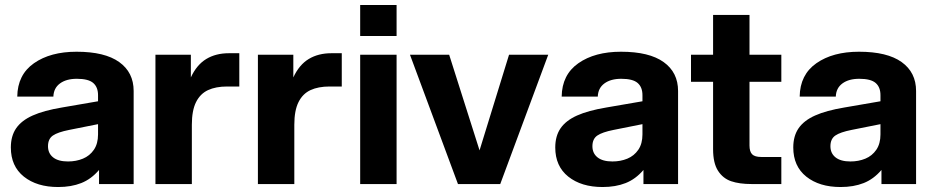

<svg xmlns="http://www.w3.org/2000/svg" viewBox="-20 -740 3741 772"><path d="M23.6 -147Q23.6 -193.2 45 -224.3Q66.4 -255.4 111.2 -275.5Q156 -295.6 229.2 -307.8L374.2 -332.8V-357.2Q374.2 -389.6 354.8 -406.4Q335.4 -423.2 289 -423.2Q246.6 -423.2 221.2 -404.5Q195.8 -385.8 194.6 -351.6H49.4Q50.6 -439.6 116.6 -485.8Q182.6 -532 287.8 -532Q401.4 -532 459.4 -490.4Q517.4 -448.8 517.4 -374.2V0H378.2V-56.6Q346.8 -19.8 306.6 -3.9Q266.4 12 214 12Q128.4 12 76 -29.8Q23.6 -71.6 23.6 -147ZM374.2 -199.4V-240.8L258 -217.6Q212.6 -208.6 192.8 -195.1Q173 -181.6 173 -152Q173 -123.6 193.6 -107.2Q214.2 -90.8 253.4 -90.8Q286.2 -90.8 313.5 -102.1Q340.8 -113.4 357.5 -137.8Q374.2 -162.2 374.2 -199.4Z M605 -520H747.4V-428.8Q771 -479.6 809.4 -502.8Q847.8 -526 900.2 -526H942.2V-392.2H893.4Q847.6 -392.2 816.3 -377.6Q785 -363 768.2 -329.3Q751.4 -295.6 751.4 -238.4V0H605Z M1017 -520H1159.4V-428.8Q1183 -479.6 1221.4 -502.8Q1259.8 -526 1312.2 -526H1354.2V-392.2H1305.4Q1259.6 -392.2 1228.3 -377.6Q1197 -363 1180.2 -329.3Q1163.4 -295.6 1163.4 -238.4V0H1017Z M1428.2 -520H1574.6V0H1428.2ZM1428.2 -720H1574.6V-595.2H1428.2Z M1628.4 -520H1786L1908.2 -135.4L2026.8 -520H2184.4L1991.4 0H1821.4Z M2212.6 -147Q2212.6 -193.2 2234 -224.3Q2255.4 -255.4 2300.2 -275.5Q2345 -295.6 2418.2 -307.8L2563.2 -332.8V-357.2Q2563.2 -389.6 2543.8 -406.4Q2524.4 -423.2 2478 -423.2Q2435.6 -423.2 2410.2 -404.5Q2384.8 -385.8 2383.6 -351.6H2238.4Q2239.6 -439.6 2305.6 -485.8Q2371.6 -532 2476.8 -532Q2590.4 -532 2648.4 -490.4Q2706.4 -448.8 2706.4 -374.2V0H2567.2V-56.6Q2535.8 -19.8 2495.6 -3.9Q2455.4 12 2403 12Q2317.4 12 2265 -29.8Q2212.6 -71.6 2212.6 -147ZM2563.2 -199.4V-240.8L2447 -217.6Q2401.6 -208.6 2381.8 -195.1Q2362 -181.6 2362 -152Q2362 -123.6 2382.6 -107.2Q2403.2 -90.8 2442.4 -90.8Q2475.2 -90.8 2502.5 -102.1Q2529.8 -113.4 2546.5 -137.8Q2563.2 -162.2 2563.2 -199.4Z M2847.2 -140.2V-411.2H2758.4V-520H2847.2V-680H2993.6V-520H3121.6V-411.2H2993.6V-155Q2993.6 -130.6 3004.2 -119.7Q3014.8 -108.8 3041.6 -108.8H3121.6V0H3002.2Q2953 0 2919.9 -11.3Q2886.8 -22.6 2867 -53.4Q2847.2 -84.2 2847.2 -140.2Z M3169.6 -147Q3169.6 -193.2 3191 -224.3Q3212.4 -255.4 3257.2 -275.5Q3302 -295.6 3375.2 -307.8L3520.2 -332.8V-357.2Q3520.2 -389.6 3500.8 -406.4Q3481.4 -423.2 3435 -423.2Q3392.6 -423.2 3367.2 -404.5Q3341.8 -385.8 3340.6 -351.6H3195.4Q3196.6 -439.6 3262.6 -485.8Q3328.6 -532 3433.8 -532Q3547.4 -532 3605.4 -490.4Q3663.4 -448.8 3663.4 -374.2V0H3524.2V-56.6Q3492.8 -19.8 3452.6 -3.9Q3412.4 12 3360 12Q3274.4 12 3222 -29.8Q3169.6 -71.6 3169.6 -147ZM3520.2 -199.4V-240.8L3404 -217.6Q3358.6 -208.6 3338.8 -195.1Q3319 -181.6 3319 -152Q3319 -123.6 3339.6 -107.2Q3360.2 -90.8 3399.4 -90.8Q3432.2 -90.8 3459.5 -102.1Q3486.8 -113.4 3503.5 -137.8Q3520.2 -162.2 3520.2 -199.4Z"/></svg>

Font: Aspekta Variable
Style: Regular
Weight: 400
Designer: Ivo Dolenc
Version: Version 2.100